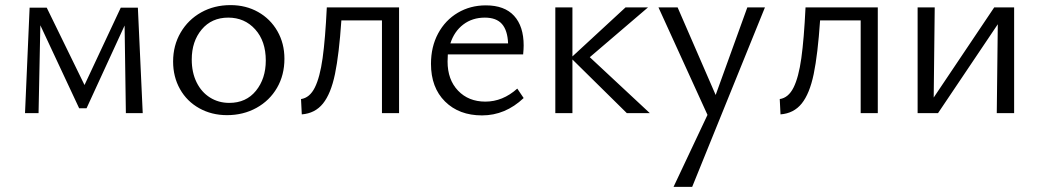

<svg xmlns="http://www.w3.org/2000/svg" viewBox="-20 -443 4069 752"><path d="M96 -413H163L311 -110L453 -413H520L539 0H473L468 -343L319 -19H290L138 -344L131 0H78Z M658 -202Q658 -265 687.5 -315.5Q717 -366 768 -394.5Q819 -423 883 -423Q943 -423 991 -396Q1039 -369 1066.5 -321Q1094 -273 1094 -213Q1094 -149 1065 -99Q1036 -49 984.5 -20.5Q933 8 869 8Q809 8 760.5 -19Q712 -46 685 -94Q658 -142 658 -202ZM1021 -206Q1021 -282 979.5 -328Q938 -374 874 -374Q809 -374 770 -327.5Q731 -281 731 -210Q731 -159 750 -120.5Q769 -82 802.5 -61Q836 -40 878 -40Q944 -40 982.5 -87.5Q1021 -135 1021 -206Z M1260 -414H1543V0H1476V-363H1317Q1308 -230 1292 -153Q1276 -76 1245 -37.5Q1214 1 1162 5L1159 -55Q1193 -60 1213 -100Q1233 -140 1243.5 -215Q1254 -290 1260 -414Z M1668 -193Q1668 -260 1696 -312Q1724 -364 1773 -393Q1822 -422 1883 -422Q1956 -422 1993.5 -381Q2031 -340 2031 -265Q2031 -252 2029 -230H1734L1733 -202Q1733 -131 1774 -88Q1815 -45 1881 -45Q1949 -45 2006 -96L2031 -59Q1959 9 1868 9Q1778 9 1723 -45.5Q1668 -100 1668 -193ZM1970 -273Q1968 -324 1946 -349Q1924 -374 1879 -374Q1830 -374 1794.5 -347Q1759 -320 1744 -273Z M2222 -210V0H2155V-414H2222V-222L2430 -414H2518L2290 -219L2525 0H2435Z M2976 -414 2691 289H2618L2751 7L2559 -414H2634L2783 -71L2907 -414Z M3135 -414H3418V0H3351V-363H3192Q3183 -230 3167 -153Q3151 -76 3120 -37.5Q3089 1 3037 5L3034 -55Q3068 -60 3088 -100Q3108 -140 3118.5 -215Q3129 -290 3135 -414Z M3888 -348 3654 0H3574V-414H3641L3637 -61L3874 -414H3952V0H3884Z"/></svg>

Font: LXGW Bright TC
Style: Regular
Weight: 400
Designer: Christian Thalmann (Catharsis Fonts)
Foundry: LXGW / Christian Thalmann (Catharsis Fonts) / Fontworks Inc.
Version: Version 5.501